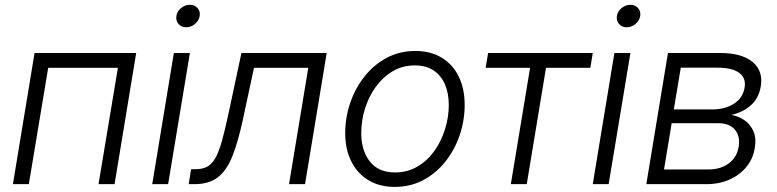

<svg xmlns="http://www.w3.org/2000/svg" viewBox="-20 -752 3171 784"><path d="M536.1 -535.6 447.8 0H382.3L461.4 -475.1H176.8L97.7 0H32.7L121.1 -535.6Z M601.6 0 689.9 -535.6H755.4L666.5 0ZM739.7 -640.6Q720.7 -640.6 709 -654.1Q697.3 -667.5 700.2 -686.5Q703.1 -706.1 719.5 -719.2Q735.8 -732.4 755.4 -732.4Q774.9 -732.4 786.6 -719.2Q798.3 -706.1 795.4 -686.5Q792 -667.5 775.9 -654.1Q759.8 -640.6 739.7 -640.6Z M750.5 0 760.3 -61H777.3Q805.7 -61 825 -70.8Q844.2 -80.6 858.6 -105.2Q873 -129.9 885.5 -173.8Q897.9 -217.8 912.6 -286.1L965.8 -535.6H1314L1225.6 0H1160.2L1238.8 -475.1H1017.1L972.2 -265.6Q952.6 -174.3 929.4 -115.5Q906.2 -56.6 869.9 -28.3Q833.5 0 773.9 0Z M1591.8 11.2Q1529.3 11.2 1484.1 -16.4Q1439 -43.9 1414.3 -93.3Q1389.6 -142.6 1389.6 -208Q1389.6 -271.5 1409.9 -331.3Q1430.2 -391.1 1468 -439.2Q1505.9 -487.3 1558.6 -515.6Q1611.3 -543.9 1675.8 -543.9Q1738.3 -543.9 1783.4 -516.6Q1828.6 -489.3 1853 -439.7Q1877.4 -390.1 1877.4 -324.2Q1877.4 -260.3 1857.2 -200.4Q1836.9 -140.6 1799.1 -92.8Q1761.2 -44.9 1708.7 -16.8Q1656.2 11.2 1591.8 11.2ZM1593.3 -47.9Q1644.5 -47.9 1685.3 -72.3Q1726.1 -96.7 1754.4 -136.7Q1782.7 -176.8 1797.6 -225.6Q1812.5 -274.4 1812.5 -323.2Q1812.5 -371.1 1796.9 -407.5Q1781.2 -443.8 1750.5 -464.4Q1719.7 -484.9 1673.8 -484.9Q1623.5 -484.9 1583.3 -460.9Q1543 -437 1514.2 -397Q1485.4 -356.9 1470.2 -307.9Q1455.1 -258.8 1455.1 -208.5Q1455.1 -137.7 1490 -92.8Q1524.9 -47.9 1593.3 -47.9Z M2065.9 0 2144.5 -475.1H1962.9L1973.1 -535.6H2400.4L2390.6 -475.1H2209.5L2130.9 0Z M2400.4 0 2488.8 -535.6H2554.2L2465.3 0ZM2538.6 -640.6Q2519.5 -640.6 2507.8 -654.1Q2496.1 -667.5 2499 -686.5Q2502 -706.1 2518.3 -719.2Q2534.7 -732.4 2554.2 -732.4Q2573.7 -732.4 2585.4 -719.2Q2597.2 -706.1 2594.2 -686.5Q2590.8 -667.5 2574.7 -654.1Q2558.6 -640.6 2538.6 -640.6Z M2619.1 0 2707.5 -535.6H2920.9Q3008.8 -535.6 3053 -499Q3097.2 -462.4 3086.4 -398.4Q3078.6 -351.6 3046.4 -322.5Q3014.2 -293.5 2966.3 -282.7Q2997.6 -277.3 3021.5 -260Q3045.4 -242.7 3057.1 -214.6Q3068.8 -186.5 3062 -147.5Q3055.2 -104 3028.1 -70.8Q3001 -37.6 2959 -18.8Q2917 0 2863.8 0ZM2691.4 -60.1H2873.5Q2921.9 -60.1 2955.3 -84.5Q2988.8 -108.9 2996.1 -151.9Q3003.4 -195.8 2981 -222.4Q2958.5 -249 2912.1 -249H2722.7ZM2731.4 -305.2H2887.2Q2941.4 -305.2 2977.5 -328.9Q3013.7 -352.5 3020.5 -394.5Q3026.9 -434.1 2998 -454.8Q2969.2 -475.6 2911.1 -475.6H2759.8Z"/></svg>

Font: Inter 20pt Light
Style: Italic
Weight: 300
Italic angle: -9.3988°
Version: Version 4.001;git-66647c0bb